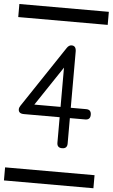

<svg xmlns="http://www.w3.org/2000/svg" viewBox="-64 -736 627 1069"><g transform="rotate(5 250.0 -201.0)"><path d="M0 -620.8V-693.8H500V-620.8ZM0 219.2H500V292.2H0ZM449.7 -114Q449.7 -85.4 421.4 -85.4H335.4V57.1Q335.4 85.4 306.6 85.4Q278.3 85.4 278.3 57.1V-85.4H78.6Q47.9 -85.4 47.9 -109.6Q47.9 -119.4 55.2 -130.1L283.7 -472.7Q294.9 -489.7 310.1 -489.7Q335.4 -489.7 335.4 -456.8V-143.1H421.4Q449.7 -143.1 449.7 -114ZM278.3 -143.1V-362.5L131.8 -143.1Z"/></g></svg>

Font: EnergyBar
Style: Regular
Weight: 400
Italic angle: -10°
Version: 1.0 2000-03-28